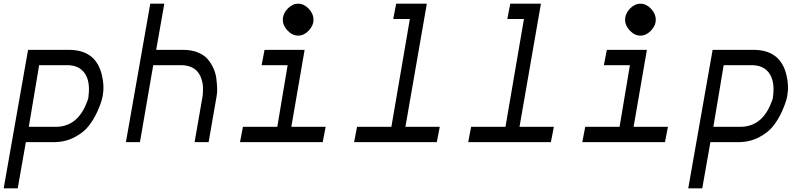

<svg xmlns="http://www.w3.org/2000/svg" viewBox="-23 -770 4369 1040"><path d="M-3 250 129 -500H350Q497 -500 529 -363Q543 -304 534 -256Q534 -251 528 -228Q522 -205 504 -165Q486 -125 458.5 -89Q431 -53 380.5 -26.5Q330 0 268 0H117L73 250ZM133 -83H278Q389 -83 440 -198Q456 -234 456 -244V-246Q470 -347 419 -392Q389 -417 340 -417H189Z M659 0 791 -750H867L823 -500H968Q1014 -500 1048.5 -486Q1083 -472 1102 -449.5Q1121 -427 1133 -400.5Q1145 -374 1148.5 -347Q1152 -320 1153 -297.5Q1154 -275 1152 -261L1150 -247L1107 0H1031L1074 -247Q1075 -251 1075.5 -257Q1076 -263 1076.5 -280.5Q1077 -298 1075 -314Q1073 -330 1065.5 -349.5Q1058 -369 1045.5 -383.5Q1033 -398 1010.5 -407.5Q988 -417 958 -417H807L735 0Z M1675 -663Q1675 -631 1649 -604Q1623 -577 1592 -577Q1561 -577 1535 -604Q1509 -631 1509 -663Q1509 -696 1535 -723Q1561 -750 1592 -750Q1623 -750 1649 -723Q1675 -696 1675 -663ZM1277 0 1293 -83H1479L1535 -417H1394L1410 -500H1627L1555 -83H1741L1725 0Z M1895 0 1911 -83H2097L2197 -667H2107L2123 -750H2289L2173 -83H2359L2343 0Z M2513 0 2529 -83H2715L2815 -667H2725L2741 -750H2907L2791 -83H2977L2961 0Z M3529 -663Q3529 -631 3503 -604Q3477 -577 3446 -577Q3415 -577 3389 -604Q3363 -631 3363 -663Q3363 -696 3389 -723Q3415 -750 3446 -750Q3477 -750 3503 -723Q3529 -696 3529 -663ZM3131 0 3147 -83H3333L3389 -417H3248L3264 -500H3481L3409 -83H3595L3579 0Z M3705 250 3837 -500H4058Q4205 -500 4237 -363Q4251 -304 4242 -256Q4242 -251 4236 -228Q4230 -205 4212 -165Q4194 -125 4166.5 -89Q4139 -53 4088.5 -26.5Q4038 0 3976 0H3825L3781 250ZM3841 -83H3986Q4097 -83 4148 -198Q4164 -234 4164 -244V-246Q4178 -347 4127 -392Q4097 -417 4048 -417H3897Z"/></svg>

Font: Hermit LightItalic
Style: Regular
Weight: 300
Italic angle: -10°
Designer: Pablo Caro
Version: Version 2.000;PS 002.000;hotconv 1.0.88;makeotf.lib2.5.64775